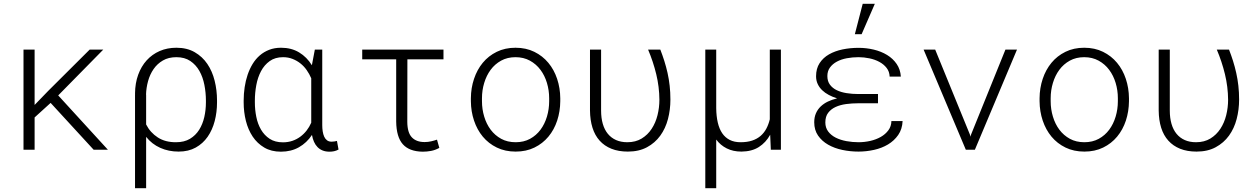

<svg xmlns="http://www.w3.org/2000/svg" viewBox="-20 -790 6641 1013"><path d="M247.1 -247.1 162.6 -170.4V0H104V-528.3H162.6V-236.3L234.4 -310.5L453.1 -528.3H524.9L287.1 -286.6L549.3 0H474.1Z M1125 -249.5Q1125 -198.2 1112.8 -151.4Q1100.6 -104.5 1075.7 -68.6Q1050.8 -32.7 1012.7 -11.5Q974.6 9.8 922.4 9.8Q869.6 9.8 825.4 -10Q781.2 -29.8 751 -67.9V203.1H692.4V-292.5H692.9L692.4 -296.9Q692.9 -351.1 709 -395.5Q725.1 -439.9 753.9 -471.7Q782.7 -503.4 822.5 -520.8Q862.3 -538.1 910.6 -538.1Q966.8 -538.1 1007.3 -514.6Q1047.9 -491.2 1074 -452.6Q1100.1 -414.1 1112.5 -364Q1125 -314 1125 -259.8ZM1066.4 -259.8Q1066.4 -301.3 1058.3 -342.3Q1050.3 -383.3 1032 -415.8Q1013.7 -448.2 983.9 -468.3Q954.1 -488.3 910.6 -488.3Q869.1 -488.3 839.4 -470.9Q809.6 -453.6 790.3 -425.5Q771 -397.5 761.2 -362.1Q751.5 -326.7 750.5 -291H751V-133.3Q772.9 -90.3 812.7 -64.7Q852.5 -39.1 909.2 -39.6Q952.1 -39.6 982.2 -57.6Q1012.2 -75.7 1030.8 -105.2Q1049.3 -134.8 1057.9 -172.4Q1066.4 -210 1066.4 -249.5Z M1680.2 -528.3V-129.4Q1680.2 -112.8 1682.6 -96.9Q1685.1 -81.1 1690.4 -69.1Q1695.8 -57.1 1705.3 -49.8Q1714.8 -42.5 1729.5 -42.5Q1737.3 -42.5 1744.4 -43.7Q1751.5 -44.9 1757.8 -46.4L1766.1 -1Q1754.4 5.4 1742.9 7.8Q1731.4 10.3 1718.8 10.3Q1697.8 10.3 1682.1 3.9Q1666.5 -2.4 1655.3 -13.9Q1644 -25.4 1636.7 -41.7Q1629.4 -58.1 1626 -78.1Q1598.6 -36.6 1557.4 -13.2Q1516.1 10.3 1461.9 10.3Q1411.1 10.3 1374.3 -11.5Q1337.4 -33.2 1313.2 -69.3Q1289.1 -105.5 1277.3 -152.3Q1265.6 -199.2 1265.6 -249.5V-259.8Q1265.6 -295.4 1270.8 -329.8Q1275.9 -364.3 1286.4 -395.3Q1296.9 -426.3 1312.7 -452.4Q1328.6 -478.5 1350.6 -497.6Q1372.6 -516.6 1400.4 -527.3Q1428.2 -538.1 1462.9 -538.1Q1517.6 -538.1 1558.3 -513.4Q1599.1 -488.8 1625.5 -445.8L1641.1 -528.3ZM1324.7 -249.5Q1324.7 -210.9 1332.3 -173.3Q1339.8 -135.7 1357.2 -106Q1374.5 -76.2 1402.8 -57.6Q1431.2 -39.1 1472.7 -39.1Q1499.5 -39.1 1522.5 -46.9Q1545.4 -54.7 1564.2 -68.6Q1583 -82.5 1597.7 -101.3Q1612.3 -120.1 1622.1 -142.6V-377Q1612.3 -399.9 1598.1 -420.2Q1584 -440.4 1565.2 -455.3Q1546.4 -470.2 1523.4 -479.2Q1500.5 -488.3 1473.6 -488.3Q1431.6 -488.3 1403.1 -467.8Q1374.5 -447.3 1357.2 -414.6Q1339.8 -381.8 1332.3 -341.1Q1324.7 -300.3 1324.7 -259.8Z M2319.8 -477.1H2129.4L2128.9 -147Q2129.4 -89.8 2153.1 -65.2Q2176.8 -40.5 2220.2 -40.5Q2238.3 -40.5 2254.9 -44.4Q2271.5 -48.3 2285.6 -53.2L2297.9 -9.8Q2275.4 2.4 2253.9 6.3Q2232.4 10.3 2210 10.3Q2139.6 9.3 2105.5 -28.8Q2071.3 -66.9 2070.3 -148.9V-477.1H1891.1V-528.3H2319.8Z M2464.4 -272Q2464.8 -325.7 2481 -374Q2497.1 -422.4 2527.1 -458.7Q2557.1 -495.1 2600.8 -516.6Q2644.5 -538.1 2699.7 -538.1Q2755.4 -538.1 2799.1 -516.6Q2842.8 -495.1 2873 -458.7Q2903.3 -422.4 2919.4 -374Q2935.5 -325.7 2936 -272V-255.9Q2935.5 -202.1 2919.7 -153.8Q2903.8 -105.5 2873.5 -69.1Q2843.3 -32.7 2799.8 -11.5Q2756.3 9.8 2700.7 9.8Q2645 9.8 2601.3 -11.5Q2557.6 -32.7 2527.3 -69.1Q2497.1 -105.5 2481 -153.8Q2464.8 -202.1 2464.4 -255.9ZM2522.9 -255.9Q2522.9 -213.9 2534.7 -174.8Q2546.4 -135.7 2568.8 -105.7Q2591.3 -75.7 2624.3 -57.6Q2657.2 -39.6 2700.7 -39.6Q2743.7 -39.6 2776.6 -57.6Q2809.6 -75.7 2831.8 -105.7Q2854 -135.7 2865.7 -174.8Q2877.4 -213.9 2877.4 -255.9V-272Q2877.4 -313.5 2865.7 -352.5Q2854 -391.6 2831.5 -421.6Q2809.1 -451.7 2775.9 -470Q2742.7 -488.3 2699.7 -488.3Q2656.7 -488.3 2623.8 -470Q2590.8 -451.7 2568.6 -421.6Q2546.4 -391.6 2534.7 -352.5Q2522.9 -313.5 2522.9 -272Z M3151.4 -528.3V-206.5Q3151.4 -167.5 3160.4 -136.5Q3169.4 -105.5 3187 -84Q3204.6 -62.5 3230.5 -51Q3256.3 -39.6 3290 -39.6Q3333.5 -39.6 3365.5 -59.1Q3397.5 -78.6 3418.2 -110.4Q3439 -142.1 3449 -182.1Q3459 -222.2 3459 -263.7Q3458.5 -332 3442.4 -398.4Q3426.3 -464.8 3399.4 -528.3H3463.9Q3475.1 -499.5 3484.9 -468.8Q3494.6 -438 3502 -405.3Q3509.3 -372.6 3513.2 -337.6Q3517.1 -302.7 3517.1 -264.6Q3517.1 -211.4 3504.2 -161.9Q3491.2 -112.3 3463.6 -74.2Q3436 -36.1 3393.6 -13.2Q3351.1 9.8 3292.5 9.8Q3243.2 9.8 3206.1 -5.1Q3168.9 -20 3143.8 -47.9Q3118.7 -75.7 3106 -116Q3093.3 -156.2 3092.8 -207.5V-528.3Z M3758.8 -528.3V-219.2Q3759.3 -176.8 3767.1 -143.3Q3774.9 -109.9 3790.5 -86.9Q3806.2 -64 3830.1 -51.8Q3854 -39.6 3887.2 -39.6Q3922.4 -39.6 3948.5 -48.3Q3974.6 -57.1 3993.2 -73.2Q4011.7 -89.4 4023.4 -111.6Q4035.2 -133.8 4041.5 -160.6V-528.3H4100.1V0H4046.9L4043.5 -79.1Q4021 -38.1 3983.9 -14.4Q3946.8 9.3 3891.6 9.8Q3847.7 9.8 3814.2 -7.1Q3780.8 -23.9 3758.8 -53.7V203.1H3701.2V-528.3Z M4507.8 -245.1Q4475.6 -245.1 4444.3 -241Q4413.1 -236.8 4388.7 -225.6Q4364.3 -214.4 4349.4 -194.8Q4334.5 -175.3 4334.5 -144Q4334.5 -116.2 4349.6 -96.2Q4364.7 -76.2 4389.4 -63.7Q4414.1 -51.3 4445.6 -45.4Q4477.1 -39.6 4509.8 -39.6Q4541 -39.6 4571.8 -46.6Q4602.5 -53.7 4627 -67.6Q4651.4 -81.5 4667 -102.5Q4682.6 -123.5 4683.1 -151.4H4742.2Q4740.2 -108.4 4719 -77.9Q4697.8 -47.4 4665 -27.8Q4632.3 -8.3 4591.6 0.7Q4550.8 9.8 4509.8 9.8Q4465.8 9.8 4424.1 1Q4382.3 -7.8 4349.4 -26.6Q4316.4 -45.4 4296.1 -74.7Q4275.9 -104 4275.9 -145Q4275.9 -171.4 4284.9 -192.1Q4293.9 -212.9 4310.1 -228.3Q4326.2 -243.7 4348.1 -254.2Q4370.1 -264.6 4396.5 -271Q4373 -278.3 4352.8 -289.1Q4332.5 -299.8 4317.6 -314.2Q4302.7 -328.6 4294.2 -346.9Q4285.6 -365.2 4285.6 -387.7Q4285.6 -428.2 4304.2 -456.8Q4322.8 -485.4 4354 -503.2Q4385.3 -521 4425.5 -529.3Q4465.8 -537.6 4509.8 -537.6Q4550.8 -537.6 4589.8 -528.3Q4628.9 -519 4660.2 -500Q4691.4 -481 4710.9 -452.4Q4730.5 -423.8 4732.9 -385.7H4673.8Q4672.9 -412.1 4658 -431.4Q4643.1 -450.7 4619.6 -463.4Q4596.2 -476.1 4567.1 -482.2Q4538.1 -488.3 4509.8 -488.3Q4477.5 -488.3 4447.8 -482.7Q4418 -477.1 4395.3 -464.8Q4372.6 -452.6 4358.9 -433.8Q4345.2 -415 4345.2 -388.7Q4345.2 -361.3 4358.9 -343Q4372.6 -324.7 4395 -314Q4417.5 -303.2 4446.8 -298.6Q4476.1 -293.9 4507.8 -293.9H4612.3V-245.1ZM4531.7 -770H4595.7L4525.9 -609.4H4490.2Z M5097.7 -79.1 5100.1 -68.8 5103 -79.1 5284.7 -528.3H5345.7L5123.5 0H5075.7L4853 -528.3H4914.1Z M5464.8 -272Q5465.3 -325.7 5481.4 -374Q5497.6 -422.4 5527.6 -458.7Q5557.6 -495.1 5601.3 -516.6Q5645 -538.1 5700.2 -538.1Q5755.9 -538.1 5799.6 -516.6Q5843.3 -495.1 5873.5 -458.7Q5903.8 -422.4 5919.9 -374Q5936 -325.7 5936.5 -272V-255.9Q5936 -202.1 5920.2 -153.8Q5904.3 -105.5 5874 -69.1Q5843.8 -32.7 5800.3 -11.5Q5756.8 9.8 5701.2 9.8Q5645.5 9.8 5601.8 -11.5Q5558.1 -32.7 5527.8 -69.1Q5497.6 -105.5 5481.4 -153.8Q5465.3 -202.1 5464.8 -255.9ZM5523.4 -255.9Q5523.4 -213.9 5535.2 -174.8Q5546.9 -135.7 5569.3 -105.7Q5591.8 -75.7 5624.8 -57.6Q5657.7 -39.6 5701.2 -39.6Q5744.1 -39.6 5777.1 -57.6Q5810.1 -75.7 5832.3 -105.7Q5854.5 -135.7 5866.2 -174.8Q5877.9 -213.9 5877.9 -255.9V-272Q5877.9 -313.5 5866.2 -352.5Q5854.5 -391.6 5832 -421.6Q5809.6 -451.7 5776.4 -470Q5743.2 -488.3 5700.2 -488.3Q5657.2 -488.3 5624.3 -470Q5591.3 -451.7 5569.1 -421.6Q5546.9 -391.6 5535.2 -352.5Q5523.4 -313.5 5523.4 -272Z M6151.9 -528.3V-206.5Q6151.9 -167.5 6160.9 -136.5Q6169.9 -105.5 6187.5 -84Q6205.1 -62.5 6231 -51Q6256.8 -39.6 6290.5 -39.6Q6334 -39.6 6366 -59.1Q6397.9 -78.6 6418.7 -110.4Q6439.5 -142.1 6449.5 -182.1Q6459.5 -222.2 6459.5 -263.7Q6459 -332 6442.9 -398.4Q6426.8 -464.8 6399.9 -528.3H6464.4Q6475.6 -499.5 6485.4 -468.8Q6495.1 -438 6502.4 -405.3Q6509.8 -372.6 6513.7 -337.6Q6517.6 -302.7 6517.6 -264.6Q6517.6 -211.4 6504.6 -161.9Q6491.7 -112.3 6464.1 -74.2Q6436.5 -36.1 6394 -13.2Q6351.6 9.8 6293 9.8Q6243.7 9.8 6206.5 -5.1Q6169.4 -20 6144.3 -47.9Q6119.1 -75.7 6106.4 -116Q6093.8 -156.2 6093.3 -207.5V-528.3Z"/></svg>

Font: Roboto Mono Light
Style: Regular
Weight: 300
Designer: Google
Version: Version 2.000985; 2015; ttfautohint (v1.3)